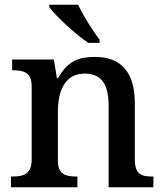

<svg xmlns="http://www.w3.org/2000/svg" viewBox="-20 -786 691 806"><path d="M351 -606H398V-619C369 -657 329 -721 308 -766H187V-756C212 -721 296 -642 351 -606ZM26 0H305V-45H301C257 -45 223 -53 223 -111V-317C223 -402 251 -477 335 -477C410 -477 436 -427 436 -341V0H624V-45H619C574 -45 546 -54 546 -117V-352C546 -488 484 -547 379 -547C315 -547 265 -533 224 -458H219L206 -536H31V-491H35C79 -491 113 -482 113 -424V-116C113 -54 77 -45 32 -45H26Z"/></svg>

Font: Noto Serif Medium
Style: Regular
Weight: 500
Designer: Monotype Design Team
Foundry: Monotype Imaging Inc.
Version: Version 2.013